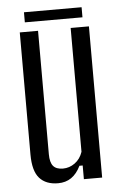

<svg xmlns="http://www.w3.org/2000/svg" viewBox="-51 -715 480 759"><g transform="rotate(-5 189.0 -335.5)"><path d="M149 7.2Q100.9 7.2 75.3 -21.4Q49.7 -50.1 49.7 -115.7V-600H122.2V-110.2Q122.2 -77.9 134.3 -63.4Q146.5 -48.9 173 -48.9Q198.7 -48.9 220.4 -64.6Q242.2 -80.4 251.6 -108.6V-600H324.1V0H251.6V-54.3H238.7Q223.7 -23.3 201.4 -8Q179.2 7.2 149 7.2ZM73.1 -677.9H301.8V-637.9H73.1Z"/></g></svg>

Font: Big Shoulders Thin
Style: Regular
Weight: 100
Designer: Patric King
Foundry: XO Type Co
Version: Version 2.002